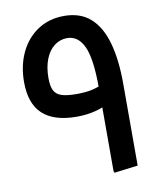

<svg xmlns="http://www.w3.org/2000/svg" viewBox="-85 -826 741 893"><g transform="rotate(-10 286.0 -379.5)"><path d="M256 -287Q149 -287 95.5 -336.5Q42 -386 42 -488Q42 -565 71 -626.5Q100 -688 153.5 -723.5Q207 -759 278 -759Q355 -759 402.5 -716.5Q450 -674 472.5 -594Q495 -514 495 -402H380Q380 -538 353.5 -596.5Q327 -655 274 -655Q241 -655 214 -634.5Q187 -614 172 -576Q157 -538 157 -486Q157 -449 167 -428.5Q177 -408 202 -399.5Q227 -391 274 -391Q317 -391 347.5 -398Q378 -405 412 -421L422 -329Q385 -308 344.5 -297.5Q304 -287 256 -287ZM383 0 380 -8V-402H495V-14Z"/></g></svg>

Font: Fustat
Style: Bold
Weight: 700
Designer: Mohamed Gaber, Khaled Hosny, Laura Garcia Mut
Foundry: Kief Type Foundry, Alif Type Foundry, Hard Type Foundry
Version: Version 1.007